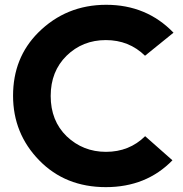

<svg xmlns="http://www.w3.org/2000/svg" viewBox="-20 -767 760 797"><path d="M419.4 9.8Q251 9.8 142.6 -101.6Q34.2 -212.9 34.2 -369.6Q34.2 -527.3 138.7 -631.8Q254.4 -747.1 420.9 -747.1Q588.4 -747.1 700.2 -631.3L582 -535.6Q515.6 -600.6 419.4 -600.6Q322.8 -600.6 256.3 -535.6Q190.4 -470.7 190.4 -368.7Q190.4 -265.6 256.8 -201.2Q324.7 -136.7 419.9 -136.7Q516.6 -136.7 582.5 -201.7L695.8 -101.6Q587.4 9.8 419.4 9.8Z"/></svg>

Font: Newest Shape
Style: Bold
Weight: 700
Designer: Wojciech Kalinowski "wmk69" (wmk69@o2.pl)
Foundry: Wojciech Kalinowski "wmk69" (wmk69@o2.pl)
Version: Version 1.0.0; 2022-02-24